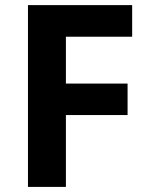

<svg xmlns="http://www.w3.org/2000/svg" viewBox="-20 -734 589 754"><path d="M238.8 -282.2H481V-405.8H238.8V-589.8H499V-713.9H89.8V0H238.8Z"/></svg>

Font: Noto Reveo Sans
Style: Bold
Weight: 700
Designer: Monotype Design team
Foundry: Monotype Imaging Inc.
Version: Version 1.04